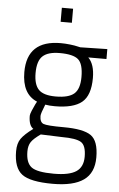

<svg xmlns="http://www.w3.org/2000/svg" viewBox="-62 -740 635 1021"><g transform="rotate(5 256.0 -229.5)"><path d="M259 239Q139 239 94.5 205.5Q50 172 50 83Q50 41 68 15.5Q86 -10 131 -43Q106 -59 106 -111Q106 -119 114 -138.5Q122 -158 130 -174L138 -189Q57 -223 57 -340Q57 -510 237 -510Q260 -510 286.5 -507Q313 -504 328 -500L342 -497L486 -500V-447H389Q423 -413 423 -340Q423 -247 378 -210Q333 -173 234 -173Q205 -173 183 -177Q163 -128 163 -115Q163 -82 182.5 -74Q202 -66 290 -66Q396 -66 437 -37.5Q478 -9 478 79Q478 162 423.5 200.5Q369 239 259 239ZM286 -13 173 -17Q136 9 123 28.5Q110 48 110 79Q110 139 140 162Q170 185 260 185Q342 185 379 160.5Q416 136 416 81Q416 21 389 4Q362 -13 286 -13ZM234 -225Q303 -225 332.5 -250.5Q362 -276 362 -340Q362 -410 335 -433.5Q308 -457 236 -457Q174 -457 145.5 -431Q117 -405 117 -340Q117 -279 143 -252Q169 -225 234 -225ZM226 -623V-698H286V-623Z"/></g></svg>

Font: TitilliumText22L Lt
Style: Thin
Weight: 300
Designer: Campivisivi
Foundry: Campivisivi
Version: 1.000